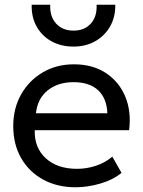

<svg xmlns="http://www.w3.org/2000/svg" viewBox="-20 -777 605 812"><path d="M300 15Q222 15 162.5 -17.5Q103 -50 69.5 -108.2Q36 -166.5 36 -244Q36 -319 69.5 -378Q103 -437 161 -471Q219 -505 292.5 -505Q372 -505 427.8 -468.2Q483.5 -431.5 509.8 -368.5Q536 -305.5 526 -226.5H127Q124.5 -153 173.2 -108Q222 -63 306 -63Q346.5 -63 385.8 -76Q425 -89 455 -114.5L494 -46Q457.5 -16 403.8 -0.5Q350 15 300 15ZM132 -298H434Q432 -360 395.5 -394.8Q359 -429.5 291 -429.5Q225 -429.5 181.8 -394.8Q138.5 -360 132 -298ZM291 -580Q237.5 -580 197 -602.8Q156.5 -625.5 134.5 -665.5Q112.5 -705.5 114 -757H192.5Q190 -707.5 217.2 -677.5Q244.5 -647.5 291 -647.5Q337.5 -647.5 364.2 -677.5Q391 -707.5 388.5 -757H467.5Q468.5 -706 446 -666Q423.5 -626 383.2 -603Q343 -580 291 -580Z"/></svg>

Font: Geologica Light
Style: Regular
Weight: 300
Designer: Sindre Bremnes, Frode Helland
Foundry: Monokrom Skriftforlag AS
Version: Version 1.010; ttfautohint (v1.8.4.7-5d5b);gftools[0.9.28]